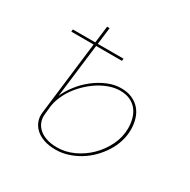

<svg xmlns="http://www.w3.org/2000/svg" viewBox="-120 -602 711 720"><g transform="rotate(30 235.5 -242.0)"><path d="M156.5 -490 147.5 -417H259L257.5 -407H146L117.5 -174.5Q128.5 -200.5 148.5 -226.2Q168.5 -252 194 -272Q219.5 -292 248.8 -304.5Q278 -317 307.5 -317Q335 -317 355.5 -307.8Q376 -298.5 389.5 -282.8Q403 -267 409.5 -245.5Q416 -224 416 -200Q416 -173.5 408 -148Q400 -122.5 385.5 -99.8Q371 -77 351.5 -57.5Q332 -38 308.8 -24Q285.5 -10 260 -2Q234.5 6 208 6Q178.5 6 156.5 -1.8Q134.5 -9.5 120.5 -22.8Q106.5 -36 100.2 -53.5Q94 -71 96.5 -90L135 -407H38.5L39.5 -417H136.5L145.5 -490ZM107.5 -89.5Q105.5 -71.5 111.2 -56Q117 -40.5 129.8 -29Q142.5 -17.5 162.2 -10.8Q182 -4 208.5 -4Q245 -4 280.2 -20.2Q315.5 -36.5 343 -63.8Q370.5 -91 387.5 -126.2Q404.5 -161.5 404.5 -200Q404.5 -221 399.2 -240.2Q394 -259.5 382.5 -274.5Q371 -289.5 352.8 -298.2Q334.5 -307 308.5 -307Q287.5 -307 265.5 -299.8Q243.5 -292.5 222.5 -279.8Q201.5 -267 182.5 -249.5Q163.5 -232 148.5 -211.8Q133.5 -191.5 123.8 -169Q114 -146.5 111 -124Z"/></g></svg>

Font: Lato Hairline
Style: Italic
Weight: 100
Italic angle: -7°
Designer: Lukasz Dziedzic
Foundry: tyPoland Lukasz Dziedzic
Version: Version 2.007; 2014-02-27